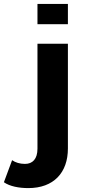

<svg xmlns="http://www.w3.org/2000/svg" viewBox="-113 -762 440 984"><path d="M79 -742V-638H235V-742ZM32 202C162 202 235 123 235 -1V-538H79V0C79 53 54 78 15 78C-11 78 -34 71 -51 59L-93 172C-63 193 -16 202 32 202Z"/></svg>

Font: AWKNG-Font
Style: Bold
Weight: 700
Designer: Awakening Church
Foundry: Awakening Church
Version: Version 1.700;PS 001.700;hotconv 1.0.88;makeotf.lib2.5.64775